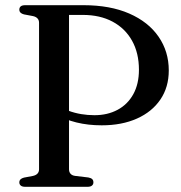

<svg xmlns="http://www.w3.org/2000/svg" viewBox="-20 -720 699 740"><path d="M630.5 -448.5Q630.5 -384 598.2 -336.5Q566 -289 507.8 -263Q449.5 -237 372 -237Q319.5 -237 274.8 -248Q230 -259 197.5 -279.5L203.5 -313.5Q221.5 -301.5 244.5 -293Q267.5 -284.5 292.8 -280.2Q318 -276 344 -276Q394.5 -276 433.2 -296.8Q472 -317.5 493.8 -357Q515.5 -396.5 515.5 -451Q515.5 -515.5 489 -563Q462.5 -610.5 414 -636.5Q365.5 -662.5 299 -662.5H246V-67.5Q246 -57 252 -50.2Q258 -43.5 270 -42L320.5 -36Q331 -34 335.5 -29.5Q340 -25 340 -17Q340 -9.5 334.5 -4.8Q329 0 317 0H77.5Q65.5 0 60 -4.8Q54.5 -9.5 54.5 -17Q54.5 -31 72.5 -35.5L107 -42Q118.5 -44.5 124.5 -51Q130.5 -57.5 130.5 -67.5V-632.5Q130.5 -642.5 124.5 -649Q118.5 -655.5 107 -658L72.5 -664.5Q54.5 -669 54.5 -683Q54.5 -691 60 -695.5Q65.5 -700 77.5 -700H301.5Q404.5 -700 478.2 -667.8Q552 -635.5 591.2 -578.5Q630.5 -521.5 630.5 -448.5Z"/></svg>

Font: Fraunces 28pt
Style: Regular
Weight: 400
Version: Version 1.000;[b76b70a41]